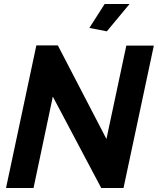

<svg xmlns="http://www.w3.org/2000/svg" viewBox="-20 -936 786 956"><path d="M512 -780 425 -797 501 -916H625ZM161 -710H268L510 -244L609 -709H746L595 0H484L243 -455L147 0H10Z"/></svg>

Font: Raleway-v4020
Style: Bold Italic
Weight: 700
Italic angle: -12°
Designer: Matt McInerney, Pablo Impallari, Rodrigo Fuenzalida
Foundry: Matt McInerney, Pablo Impallari, Rodrigo Fuenzalida
Version: Version 4.020;PS 004.020;hotconv 1.0.88;makeotf.lib2.5.64775